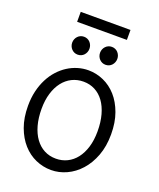

<svg xmlns="http://www.w3.org/2000/svg" viewBox="-192 -1200 1097 1328"><g transform="rotate(20 356.5 -536.5)"><path d="M654.3 -361.3Q654.3 -273.4 628.2 -204.1Q602.1 -134.8 558.8 -86.7Q515.6 -38.6 460.4 -13.2Q405.3 12.2 346.7 12.2Q287.6 12.2 233.4 -11.7Q179.2 -35.6 137.7 -82Q96.2 -128.4 71.3 -196Q46.4 -263.7 46.4 -351.6Q46.4 -410.2 58.3 -460.4Q70.3 -510.7 91.6 -552.2Q112.8 -593.8 142.1 -626Q171.4 -658.2 205.8 -680.2Q240.2 -702.1 278.6 -713.6Q316.9 -725.1 356.4 -725.1Q414.6 -725.1 468.5 -701.2Q522.5 -677.2 563.7 -630.9Q605 -584.5 629.6 -516.8Q654.3 -449.2 654.3 -361.3ZM559.1 -349.1Q559.1 -416.5 544.2 -470.5Q529.3 -524.4 502 -562Q474.6 -599.6 436.3 -619.6Q397.9 -639.6 351.6 -639.6Q305.2 -639.6 266.6 -620.4Q228 -601.1 200.2 -565.2Q172.4 -529.3 157 -478.3Q141.6 -427.2 141.6 -363.8Q141.6 -296.9 156.5 -243.2Q171.4 -189.5 199 -151.6Q226.6 -113.8 265.1 -93.5Q303.7 -73.2 351.6 -73.2Q396.5 -73.2 434.6 -92Q472.7 -110.8 500.2 -146.2Q527.8 -181.6 543.5 -232.9Q559.1 -284.2 559.1 -349.1ZM184.1 -866.7Q184.1 -880.4 189 -892.3Q193.8 -904.3 202.4 -913.3Q210.9 -922.4 222.4 -927.5Q233.9 -932.6 247.6 -932.6Q261.2 -932.6 272.9 -927.5Q284.7 -922.4 293 -913.3Q301.3 -904.3 306.2 -892.3Q311 -880.4 311 -866.7Q311 -853 306.2 -841.1Q301.3 -829.1 293 -820.1Q284.7 -811 272.9 -805.9Q261.2 -800.8 247.6 -800.8Q233.9 -800.8 222.4 -805.9Q210.9 -811 202.4 -820.1Q193.8 -829.1 189 -841.1Q184.1 -853 184.1 -866.7ZM389.2 -866.7Q389.2 -880.4 394 -892.3Q398.9 -904.3 407.5 -913.3Q416 -922.4 427.5 -927.5Q439 -932.6 452.6 -932.6Q466.3 -932.6 478 -927.5Q489.7 -922.4 498 -913.3Q506.3 -904.3 511.2 -892.3Q516.1 -880.4 516.1 -866.7Q516.1 -853 511.2 -841.1Q506.3 -829.1 498 -820.1Q489.7 -811 478 -805.9Q466.3 -800.8 452.6 -800.8Q439 -800.8 427.5 -805.9Q416 -811 407.5 -820.1Q398.9 -829.1 394 -841.1Q389.2 -853 389.2 -866.7ZM167 -1086.4H533.2V-1013.2H167Z"/></g></svg>

Font: Andika
Style: Regular
Weight: 400
Designer: Victor Gaultney, Annie Olsen, Julie Remington, Don Collingsworth, Eric Hays
Foundry: SIL International
Version: Version 1.001